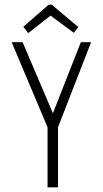

<svg xmlns="http://www.w3.org/2000/svg" viewBox="-20 -804 440 824"><path d="M184 0V-258L30 -623H77L207 -318L327 -623H371L229 -258V0ZM101 -662 80 -689 189 -784H202L316 -688L297 -663L197 -737Z"/></svg>

Font: Inconsolata Condensed Light
Style: Regular
Weight: 300
Width: 3
Monospace: yes
Designer: Raph Levien, Cyreal, Brenton Simpson
Foundry: Raph Levien, Cyreal, Google
Version: Version 3.001; ttfautohint (v1.8.2.53-6de2)